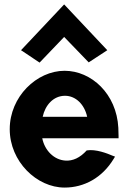

<svg xmlns="http://www.w3.org/2000/svg" viewBox="-20 -825 585 868"><path d="M75 -598 159 -542 270 -658 381 -543 465 -598 270 -805ZM171 -200H516V-210C516 -223 515 -235 515 -246V-247C507 -401 393 -505 272 -505C146 -505 24 -388 24 -241C24 -95 146 23 272 23C360 23 442 -21 494 -107L500 -117L489 -121C466 -131 413 -152 372 -145C341 -111 309 -97 276 -99C224 -102 182 -145 171 -200ZM374 -297H173C184 -349 221 -392 274 -392C322 -392 362 -353 374 -297Z"/></svg>

Font: Bluebird
Style: SfBdNrw
Weight: 700
Designer: Jasper
Foundry: Cannot Into Space Fonts
Version: Version 0.98